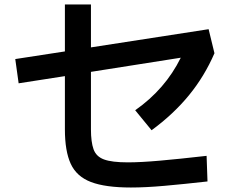

<svg xmlns="http://www.w3.org/2000/svg" viewBox="-20 -804 1040 855"><path d="M563 31Q449 31 385 6.5Q321 -18 295 -74.5Q269 -131 269 -228V-465L63 -433L48 -541L269 -575V-784H385V-593L909 -674L935 -567Q891 -465 822 -380.5Q753 -296 655 -224L582 -313Q716 -407 785 -547L385 -484V-228Q385 -172 396.5 -139.5Q408 -107 443 -94Q478 -81 549 -81Q606 -81 691.5 -88.5Q777 -96 900 -110L904 4Q797 16 712.5 23.5Q628 31 563 31Z"/></svg>

Font: Murecho Medium
Style: Regular
Weight: 500
Designer: Neil Summerour
Foundry: Positype
Version: Version 1.010; ttfautohint (v1.8.3)